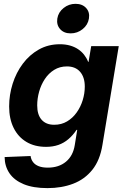

<svg xmlns="http://www.w3.org/2000/svg" viewBox="-20 -761 644 993"><path d="M225.6 211.9Q151.9 211.9 102.8 191.7Q53.7 171.4 29.1 135.3Q4.4 99.1 3.9 51.3L138.2 45.9Q140.6 64 151.1 77.6Q161.6 91.3 180.4 98.6Q199.2 106 227.1 106Q284.2 106 321 75.4Q357.9 44.9 366.7 -10.7L379.4 -89.4H376Q356.9 -61 333.7 -41.3Q310.5 -21.5 282 -11.5Q253.4 -1.5 218.3 -1.5Q159.2 -1.5 116.5 -27.1Q73.7 -52.7 50.5 -99.6Q27.3 -146.5 27.3 -210.4Q27.3 -270.5 45.4 -327.9Q63.5 -385.3 97.9 -431.4Q132.3 -477.5 180.9 -504.9Q229.5 -532.2 289.6 -532.2Q317.9 -532.2 341.6 -525.6Q365.2 -519 383.5 -506.8Q401.9 -494.6 415 -477.8Q428.2 -460.9 436 -440.9H438L451.7 -522.5H594.2L509.8 -11.7Q497.1 67.9 457.5 117.2Q418 166.5 358.4 189.2Q298.8 211.9 225.6 211.9ZM260.3 -115.7Q297.9 -115.7 326.9 -133.1Q356 -150.4 376.5 -179.2Q397 -208 407.7 -242.9Q418.5 -277.8 418.5 -313Q418.5 -361.8 394.3 -389.6Q370.1 -417.5 326.2 -417.5Q289.1 -417.5 260.3 -399.7Q231.4 -381.8 211.9 -352.3Q192.4 -322.8 182.4 -287.1Q172.4 -251.5 172.4 -215.8Q172.4 -167.5 195.3 -141.6Q218.3 -115.7 260.3 -115.7ZM345.2 -588.4Q310.5 -588.4 291 -610.4Q271.5 -632.3 276.4 -665Q281.7 -697.8 308.8 -719.5Q335.9 -741.2 370.6 -741.2Q405.8 -741.2 425.5 -719.5Q445.3 -697.8 439.9 -665Q434.6 -632.3 407.5 -610.4Q380.4 -588.4 345.2 -588.4Z"/></svg>

Font: Inter 28pt
Style: Bold Italic
Weight: 700
Italic angle: -9.3988°
Designer: Rasmus Andersson
Foundry: rsms
Version: Version 4.001;git-66647c0bb